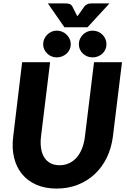

<svg xmlns="http://www.w3.org/2000/svg" viewBox="-20 -1091 738 1119"><path d="M327 -128Q357.5 -128 382.8 -139.8Q408 -151.5 427 -173.2Q446 -195 458.2 -226Q470.5 -257 475 -295.5L528 -728.5H691L638 -295.5Q629.5 -229 602.8 -173.2Q576 -117.5 533.2 -77.2Q490.5 -37 434 -14.5Q377.5 8 310 8Q242.5 8 191.5 -14.5Q140.5 -37 107.8 -77.2Q75 -117.5 61.8 -173.2Q48.5 -229 57 -295.5L109 -728.5H272L219 -295.5Q214.5 -257 219.5 -226Q224.5 -195 238.2 -173.2Q252 -151.5 274.2 -139.8Q296.5 -128 327 -128ZM618 -1071 490 -932H355.5L259 -1071H362Q370.5 -1071 382 -1068.8Q393.5 -1066.5 401.5 -1053.5L424 -1009Q426 -1005.5 427.5 -1002.2Q429 -999 430.5 -996L440.5 -1009L471.5 -1053Q476.5 -1059.5 482.5 -1063.2Q488.5 -1067 494.2 -1068.8Q500 -1070.5 505.5 -1070.8Q511 -1071 515 -1071ZM392.5 -833Q392.5 -817 386 -803Q379.5 -789 368.2 -778.8Q357 -768.5 342.2 -762.5Q327.5 -756.5 310.5 -756.5Q294.5 -756.5 280.2 -762.5Q266 -768.5 255.2 -778.8Q244.5 -789 238 -803Q231.5 -817 231.5 -833Q231.5 -849.5 238 -863.8Q244.5 -878 255.2 -889Q266 -900 280.2 -906.2Q294.5 -912.5 310.5 -912.5Q327.5 -912.5 342.2 -906.2Q357 -900 368.2 -889Q379.5 -878 386 -863.8Q392.5 -849.5 392.5 -833ZM600.5 -833Q600.5 -817 594.2 -803Q588 -789 577 -778.8Q566 -768.5 551.2 -762.5Q536.5 -756.5 519.5 -756.5Q503 -756.5 488.5 -762.5Q474 -768.5 463 -778.8Q452 -789 445.8 -803Q439.5 -817 439.5 -833Q439.5 -849.5 445.8 -863.8Q452 -878 463 -889Q474 -900 488.5 -906.2Q503 -912.5 519.5 -912.5Q536.5 -912.5 551.2 -906.2Q566 -900 577 -889Q588 -878 594.2 -863.8Q600.5 -849.5 600.5 -833Z"/></svg>

Font: Lato ExtraBold
Style: Italic
Weight: 800
Italic angle: -7°
Designer: Lukasz Dziedzic with Adam Twardoch and Botio Nikoltchev
Foundry: tyPoland Lukasz Dziedzic
Version: Version 2.015; 2015-08-06; http://www.latofonts.com/